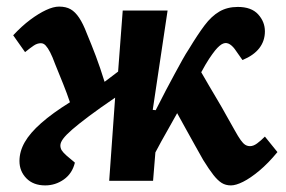

<svg xmlns="http://www.w3.org/2000/svg" viewBox="-20 -548 867 582"><path d="M443 -215 452 -214Q468 -246 482.5 -273.5Q497 -301 509.5 -324Q522 -347 532.5 -366Q543 -385 553 -400Q579 -443 600 -471Q621 -499 645 -513Q669 -527 701 -527Q742 -527 762.5 -504.5Q783 -482 783 -453Q783 -424 766 -402Q749 -380 715 -366L696 -393Q687 -407 677 -413.5Q667 -420 656.5 -416Q646 -412 632 -395Q624 -385 614 -370Q604 -355 590 -329Q601 -310 613.5 -288.5Q626 -267 639.5 -244.5Q653 -222 665 -200Q681 -172 691.5 -153Q702 -134 709.5 -123.5Q717 -113 723.5 -109Q730 -105 738 -105Q748 -105 759 -113Q770 -121 783 -134L821 -87Q793 -53 766 -30.5Q739 -8 717 3Q695 14 680 14Q664 14 652 6.5Q640 -1 627 -17.5Q614 -34 596 -63Q585 -83 571 -107.5Q557 -132 543.5 -157Q530 -182 517 -205Q504 -181 491.5 -159.5Q479 -138 469 -119.5Q459 -101 451 -86L444 0H311L329 -252Q282 -220 250 -196Q218 -172 199 -155.5Q180 -139 171.5 -127.5Q163 -116 163 -107Q163 -99 167 -92.5Q171 -86 181 -77L207 -55Q199 -22 173.5 -4Q148 14 117 14Q81 14 60 -7.5Q39 -29 39 -60Q39 -89 55 -117Q71 -145 105 -175Q139 -205 192 -238Q183 -265 171.5 -293.5Q160 -322 147 -354Q139 -376 132 -389.5Q125 -403 118.5 -410Q112 -417 104 -417Q93 -417 82.5 -410Q72 -403 56 -390L20 -441Q46 -469 71.5 -488Q97 -507 119.5 -517.5Q142 -528 159 -528Q180 -528 194 -520Q208 -512 220 -494Q232 -476 243 -447Q258 -411 270.5 -378Q283 -345 297 -300L338 -331L352 -516H488Z"/></svg>

Font: Literata
Style: Bold Italic
Weight: 700
Italic angle: -2°
Designer: Latin by Veronika Burian and Jose Scaglione. Greek by Irene Vlachou. Cyrillic by Vera Evstafieva
Foundry: TypeTogether
Version: Version 3.103;gftools[0.9.29]